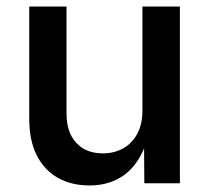

<svg xmlns="http://www.w3.org/2000/svg" viewBox="-20 -566 646 593"><path d="M256.8 6.8Q200.7 6.8 158.7 -16.8Q116.7 -40.5 93.5 -86.4Q70.3 -132.3 70.3 -198.7V-545.9H185.5V-214.8Q185.5 -157.2 215.6 -124.8Q245.6 -92.3 297.4 -92.3Q333 -92.3 360.6 -107.9Q388.2 -123.5 404.1 -153.1Q419.9 -182.6 419.9 -224.1V-545.9H535.6V0H425.8L424.8 -134.3H435.1Q411.1 -61 365.7 -27.1Q320.3 6.8 256.8 6.8Z"/></svg>

Font: Inter
Style: 540
Weight: 540
Designer: Rasmus Andersson
Foundry: rsms
Version: Version 4.001;git-66647c0bb